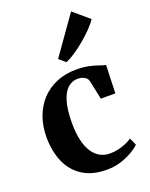

<svg xmlns="http://www.w3.org/2000/svg" viewBox="-158 -932 801 1027"><g transform="rotate(-20 242.0 -419.0)"><path d="M270 11Q187 11 132.5 -24Q78 -59 51.2 -120.5Q24.5 -182 24 -261Q24 -325 43.2 -377.8Q62.5 -430.5 98.2 -468.8Q134 -507 184.2 -528Q234.5 -549 296.5 -549Q338.5 -549 368.5 -542.2Q398.5 -535.5 420 -527.8Q441.5 -520 456 -517L450.5 -357.5H368L345 -465.5Q343 -476 334.5 -483.8Q326 -491.5 314 -495.8Q302 -500 287.5 -500Q255.5 -500 231 -478.5Q206.5 -457 192.5 -410.5Q178.5 -364 178 -288.5Q178 -231.5 187.8 -189.5Q197.5 -147.5 215.8 -119.8Q234 -92 259.2 -78.5Q284.5 -65 315 -65Q339.5 -65 363 -70.5Q386.5 -76 406.8 -84.8Q427 -93.5 441.5 -103.5L460 -62.5Q446 -47.5 417.5 -30.5Q389 -13.5 351 -1.2Q313 11 270 11ZM261.5 -604 225.5 -635 378 -850.5 467 -774.5Q453 -752.5 428 -727Q403 -701.5 373.5 -676.8Q344 -652 315 -632.8Q286 -613.5 263 -604Z"/></g></svg>

Font: Merriweather 72pt
Style: Bold
Weight: 700
Version: Version 2.100